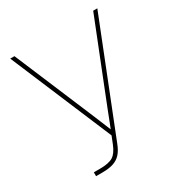

<svg xmlns="http://www.w3.org/2000/svg" viewBox="-172 -847 904 965"><g transform="rotate(-30 280.0 -364.0)"><path d="M105.5 0V-22.5H141.6Q192.4 -22.5 216.8 -37.6Q241.2 -52.7 258.3 -95.7L275.4 -138.7L27.3 -727.5H51.8L203.6 -367.2Q218.3 -332.5 232.7 -298.1Q247.1 -263.7 261.5 -229Q275.9 -194.3 290 -159.7H284.2Q304.2 -211.9 324.7 -263.7Q345.2 -315.4 365.7 -367.2L508.8 -727.5H532.7L278.8 -86.9Q266.1 -54.2 248.8 -35.4Q231.4 -16.6 205.8 -8.3Q180.2 0 141.6 0Z"/></g></svg>

Font: Inter 18pt Thin
Style: Regular
Weight: 250
Designer: Rasmus Andersson
Foundry: rsms
Version: Version 4.001;git-66647c0bb